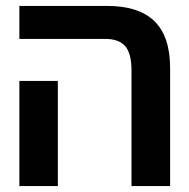

<svg xmlns="http://www.w3.org/2000/svg" viewBox="-20 -629 640 649"><path d="M335 -497.5H45.5V-609H341.5Q449.5 -609 502.2 -557.2Q555 -505.5 555 -399V0H424.5V-390.5Q424.5 -448.5 403.2 -473Q382 -497.5 335 -497.5ZM45.5 -355.5H175.5V0H45.5Z"/></svg>

Font: JuliaMono SemiBold
Style: Regular
Weight: 600
Monospace: yes
Designer: cormullion
Foundry: corm
Version: Version 0.055; ttfautohint (v1.8.4)